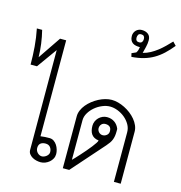

<svg xmlns="http://www.w3.org/2000/svg" viewBox="-232 -1151 1206 1278"><g transform="rotate(15 370.5 -512.5)"><path d="M-68.8 -610.8Q-68.8 -671.9 -73.7 -732.9Q-78.6 -793.9 -90.8 -854H-54.2Q-43 -808.6 -36.9 -763.7Q-30.8 -718.8 -29.8 -671.9L76.2 -828.1H118.2V-167Q133.8 -169.4 149.2 -170.2Q164.6 -170.9 180.2 -170.9Q196.8 -170.9 210 -161.9Q223.1 -152.8 231.9 -139.2Q240.7 -125.5 245.4 -109.4Q250 -93.3 250 -79.1Q250 -62 242.4 -47.6Q234.9 -33.2 222.4 -22.7Q210 -12.2 194.6 -6.1Q179.2 0 163.1 0Q149.9 0 134.5 -3.4Q119.1 -6.8 106 -14.4Q92.8 -22 84 -33.7Q75.2 -45.4 75.2 -62L74.2 -749L-24.9 -610.8ZM161.1 -40Q168.9 -40 177.2 -43.5Q185.5 -46.9 192.4 -52.5Q199.2 -58.1 203.6 -65.4Q208 -72.8 208 -81.1Q208 -101.1 196.8 -115Q185.5 -128.9 164.1 -128.9Q142.6 -128.9 129.9 -118.7Q117.2 -108.4 117.2 -85.9Q117.2 -77.1 120.6 -69.1Q124 -61 130.1 -54.4Q136.2 -47.9 144.3 -43.9Q152.3 -40 161.1 -40Z M515.1 -478Q490.2 -478 462.9 -466.8Q435.5 -455.6 412.8 -436.5Q390.1 -417.5 375.5 -392.8Q360.8 -368.2 360.8 -341.8V-69.8Q366.7 -75.2 379.2 -88.4Q391.6 -101.6 407 -118.7Q422.4 -135.7 438.5 -154.5Q454.6 -173.3 468 -190.4Q481.4 -207.5 490.2 -220.9Q499 -234.4 499 -240.2Q481 -242.2 468.5 -249.3Q456.1 -256.3 448.5 -267.3Q440.9 -278.3 437.5 -292.7Q434.1 -307.1 434.1 -324.2Q434.1 -340.3 440.4 -355Q446.8 -369.6 457.8 -380.6Q468.8 -391.6 483.4 -398.2Q498 -404.8 514.2 -404.8Q544.4 -404.8 566.4 -389.4Q588.4 -374 599.1 -346.2V-329.1Q599.1 -311.5 596.9 -297.6Q594.7 -283.7 589.8 -271.2Q585 -258.8 576.9 -247.1Q568.8 -235.4 557.1 -222.2L360.8 0H316.9V-357.9Q316.9 -378.9 325.7 -399.7Q334.5 -420.4 349.6 -438.7Q364.7 -457 384.5 -472.7Q404.3 -488.3 426.3 -499.8Q448.2 -511.2 471.2 -517.6Q494.1 -523.9 515.1 -523.9Q536.1 -523.9 559.1 -517.8Q582 -511.7 604.5 -500.5Q627 -489.3 647 -473.9Q667 -458.5 682.4 -439.9Q697.8 -421.4 706.8 -400.6Q715.8 -379.9 715.8 -357.9V0H668.9V-341.8Q668.9 -370.1 654.8 -394.8Q640.6 -419.4 618.4 -438Q596.2 -456.5 568.8 -467.3Q541.5 -478 515.1 -478ZM515.1 -357.9Q498.5 -357.9 488.3 -346.7Q478 -335.4 478 -318.8Q478 -311.5 481 -304.7Q483.9 -297.9 489 -292.5Q494.1 -287.1 501 -283.9Q507.8 -280.8 515.1 -280.8Q531.7 -280.8 543.9 -291.3Q556.2 -301.8 556.2 -318.8Q556.2 -338.9 545.4 -348.4Q534.7 -357.9 515.1 -357.9Z M832 -981Q803.7 -946.3 775.9 -920.4Q748 -894.5 717 -876.5Q686 -858.4 649.2 -847.9Q612.3 -837.4 565.9 -834L560.1 -857.9L589.8 -871.1Q596.7 -880.9 599.4 -890.1Q602.1 -899.4 604 -911.1Q588.4 -911.1 575.4 -913.8Q562.5 -916.5 553 -923.3Q543.5 -930.2 538.1 -941.7Q532.7 -953.1 532.7 -970.2Q532.7 -981.9 537.1 -991.9Q541.5 -1002 548.8 -1009.3Q556.2 -1016.6 566.2 -1020.8Q576.2 -1024.9 587.9 -1024.9Q614.3 -1024.9 631.6 -1011.5Q648.9 -998 648.9 -970.2Q648.9 -946.8 643.1 -924.1Q637.2 -901.4 631.8 -878.9Q658.7 -885.7 682.9 -898.9Q707 -912.1 729 -929.2Q751 -946.3 770.8 -965.8Q790.5 -985.4 809.1 -1004.9ZM565.9 -965.8Q565.9 -954.1 571.8 -947.5Q577.6 -940.9 589.8 -940.9Q604 -940.9 609.9 -949.2Q615.7 -957.5 615.7 -970.2Q615.7 -982.4 609.6 -989.3Q603.5 -996.1 590.8 -996.1Q576.7 -996.1 571.3 -987.3Q565.9 -978.5 565.9 -965.8Z"/></g></svg>

Font: Saysettha OT
Style: Regular
Weight: 400
Designer: John M. Durdin and Silvain Dupertuis
Foundry: Lao Script for Windows
Version: Version 2.000